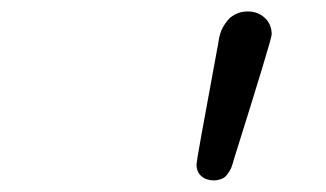

<svg xmlns="http://www.w3.org/2000/svg" viewBox="-20 -641 565 333"><path d="M320.8 -356Q320.8 -362.8 356.9 -557.1Q356.9 -557.1 357.9 -562Q358.9 -567.9 359.4 -571.5Q359.9 -575.2 361.8 -582Q363.8 -588.9 366.5 -593.5Q369.1 -598.1 373 -603.5Q377 -608.9 382.1 -612.5Q387.2 -616.2 394 -618.7Q400.9 -621.1 410.2 -621.1Q427.2 -621.1 439.2 -610.1Q451.2 -599.1 451.2 -581.1Q451.2 -573.2 384.8 -361.8Q384.8 -360.8 383.3 -356.4Q381.8 -352.1 380.9 -349.6Q379.9 -347.2 377 -342.5Q374 -337.9 371.1 -335Q368.2 -332 362.5 -330.1Q356.9 -328.1 351.1 -328.1Q337.9 -328.1 329.3 -335.4Q320.8 -342.8 320.8 -356Z"/></svg>

Font: CMU Typewriter Text
Style: Italic
Weight: 500
Italic angle: -14.04°
Version: Version 0.7.0